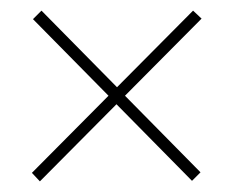

<svg xmlns="http://www.w3.org/2000/svg" viewBox="-20 -534 439 361"><path d="M343 -514 359 -499 215 -354 357 -210 341 -194 199 -338 55 -193 40 -209 184 -354 42 -498 58 -514 200 -370Z"/></svg>

Font: Noto Sans Thai ExtCond Thin
Style: Regular
Weight: 100
Width: 2
Designer: Monotype Design Team
Foundry: Monotype Imaging Inc.
Version: Version 2.002; ttfautohint (v1.8.4.7-5d5b)